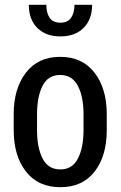

<svg xmlns="http://www.w3.org/2000/svg" viewBox="-20 -777 507 807"><path d="M37.6 -297.4Q37.6 -404.8 88.9 -471.4Q140.1 -538.1 232.9 -538.1Q326.2 -538.1 377.4 -471.4Q428.7 -404.8 428.7 -297.4V-230Q428.7 -121.6 377.7 -55.9Q326.7 9.8 233.9 9.8Q140.1 9.8 88.9 -56.2Q37.6 -122.1 37.6 -230ZM135.7 -230Q135.7 -155.8 159.2 -110.4Q182.6 -64.9 233.9 -64.9Q283.7 -64.9 307.4 -110.6Q331.1 -156.2 331.1 -230V-297.4Q331.1 -370.6 307.1 -416.3Q283.2 -461.9 232.9 -461.9Q182.1 -461.9 158.9 -416.3Q135.7 -370.6 135.7 -297.4ZM367.2 -756.8Q367.2 -695.8 331.5 -659.9Q295.9 -624 233.9 -624Q171.9 -624 136.5 -659.9Q101.1 -695.8 101.1 -756.8H174.8Q174.8 -722.7 188.7 -702.1Q202.6 -681.6 233.9 -681.6Q264.6 -681.6 278.8 -702.4Q293 -723.1 293 -756.8Z"/></svg>

Font: Franco
Style: Regular
Weight: 400
Designer: Google
Version: Version 1.200311; 2013